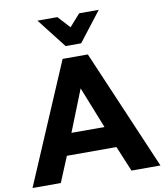

<svg xmlns="http://www.w3.org/2000/svg" viewBox="-107 -1029 951 1110"><g transform="rotate(-10 368.5 -474.0)"><path d="M512 -149 574 0H744L442 -705H294L-7 0H159L221 -149ZM367 -519 464 -275H270ZM434 -948 371 -877 306 -948H189L324 -775H415L549 -948Z"/></g></svg>

Font: Geom
Style: Bold
Weight: 700
Version: Version 1.102